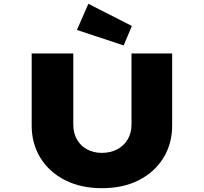

<svg xmlns="http://www.w3.org/2000/svg" viewBox="-20 -980 1067 1006"><path d="M514 6Q404 6 321 -36Q238 -78 192 -152.5Q146 -227 146 -322V-700H364V-327Q364 -283 383 -249.5Q402 -216 436 -197.5Q470 -179 513 -179Q559 -179 594 -197.5Q629 -216 649 -249.5Q669 -283 669 -327V-700H882V-322Q882 -227 836 -152.5Q790 -78 707.5 -36Q625 6 514 6ZM628 -742 383 -823 443 -960 671 -844Z"/></svg>

Font: Lexend Tera Black
Style: Regular
Weight: 900
Version: Version 1.007